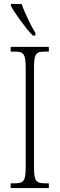

<svg xmlns="http://www.w3.org/2000/svg" viewBox="-20 -951 302 971"><path d="M146 -771H159V-784C136 -822 105 -886 89 -931H35V-921C54 -886 110 -807 146 -771ZM34 0H227V-24H208C161 -24 152 -36 152 -109V-605C152 -679 161 -690 208 -690H227V-714H34V-690H54C100 -690 110 -679 110 -605V-108C110 -35 100 -24 54 -24H34Z"/></svg>

Font: Noto Serif Devanagari ExtraCondensed ExtraLight
Style: Regular
Weight: 200
Width: 2
Designer: Universal Thirst, Indian Type Foundry and the Monotype Design Team
Foundry: Monotype Imaging Inc.
Version: Version 2.004